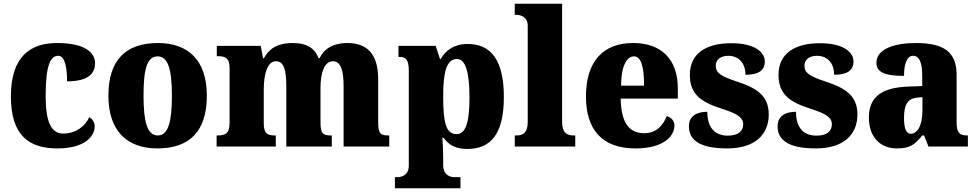

<svg xmlns="http://www.w3.org/2000/svg" viewBox="-20 -780 5195 1022"><path d="M286 10C433 10 484 -56 484 -107C484 -127 474 -146 455 -156C433 -108 384 -69 316 -69C250 -69 223 -137 223 -268C223 -434 249 -483 290 -483C326 -483 337 -419 337 -347C467 -347 486 -403 486 -444C486 -497 437 -551 284 -551C146 -551 38 -484 38 -267C38 -56 137 10 286 10Z M818 10C991 10 1081 -83 1081 -271C1081 -459 982 -551 821 -551C648 -551 557 -459 557 -271C557 -83 656 10 818 10ZM820 -59C763 -59 744 -133 744 -271C744 -410 762 -480 819 -480C875 -480 895 -410 895 -271C895 -133 876 -59 820 -59Z M1133 0H1448V-59H1444C1403 -59 1384 -69 1384 -124V-303C1384 -383 1402 -454 1449 -454C1492 -454 1504 -405 1504 -320V0H1746V-59H1742C1700 -59 1686 -68 1686 -129V-314C1686 -390 1706 -454 1752 -454C1794 -454 1809 -405 1809 -320V0H2052V-59H2048C2006 -59 1993 -68 1993 -129V-359C1993 -493 1933 -551 1830 -551C1748 -551 1701 -515 1681 -470H1676C1655 -525 1610 -551 1540 -551C1449 -551 1409 -515 1385 -470H1380L1368 -536H1134V-481H1138C1179 -481 1202 -472 1202 -418V-127C1202 -68 1179 -59 1137 -59H1133Z M2082 222H2431V163H2397C2381 163 2339 155 2339 99V63C2339 22 2337 -14 2335 -47H2341C2368 -9 2405 13 2467 13C2596 13 2662 -71 2662 -264C2662 -459 2594 -546 2469 -546C2397 -546 2352 -512 2326 -466H2322L2299 -536H2101V-477H2105C2136 -477 2156 -468 2156 -405V102C2156 156 2112 163 2097 163H2082ZM2410 -66C2354 -66 2339 -127 2339 -265C2339 -389 2354 -466 2413 -466C2459 -466 2479 -391 2479 -262C2479 -128 2459 -66 2410 -66Z M2720 0H3042V-59H3032C2997 -59 2972 -75 2972 -130V-760H2720V-701H2730C2745 -701 2789 -694 2789 -644V-130C2789 -75 2765 -59 2730 -59H2720Z M3362 10C3513 10 3570 -55 3570 -113C3570 -138 3552 -155 3529 -162C3508 -110 3473 -71 3409 -71C3328 -71 3286 -128 3284 -255H3588V-309C3588 -467 3498 -551 3350 -551C3191 -551 3099 -454 3099 -266C3099 -91 3184 10 3362 10ZM3408 -324H3286C3286 -425 3315 -480 3355 -480C3392 -480 3409 -424 3408 -324Z M3851 10C3998 10 4072 -63 4072 -171C4072 -274 4003 -313 3902 -346C3815 -375 3790 -392 3790 -431C3790 -465 3819 -483 3857 -483C3908 -483 3948 -448 3948 -382C4019 -382 4051 -406 4051 -453C4051 -500 4001 -550 3873 -550C3740 -550 3652 -497 3652 -381C3652 -280 3709 -237 3823 -201C3900 -176 3936 -157 3936 -118C3936 -86 3914 -58 3854 -58C3790 -58 3745 -95 3745 -185C3691 -185 3647 -164 3647 -108C3647 -42 3693 10 3851 10Z M4323 10C4470 10 4544 -63 4544 -171C4544 -274 4475 -313 4374 -346C4287 -375 4262 -392 4262 -431C4262 -465 4291 -483 4329 -483C4380 -483 4420 -448 4420 -382C4491 -382 4523 -406 4523 -453C4523 -500 4473 -550 4345 -550C4212 -550 4124 -497 4124 -381C4124 -280 4181 -237 4295 -201C4372 -176 4408 -157 4408 -118C4408 -86 4386 -58 4326 -58C4262 -58 4217 -95 4217 -185C4163 -185 4119 -164 4119 -108C4119 -42 4165 10 4323 10Z M4754 10C4821 10 4847 -7 4889 -59H4899L4922 0H5132V-59H5128C5086 -59 5072 -75 5072 -129V-382C5072 -506 5000 -551 4856 -551C4741 -551 4645 -520 4645 -445C4645 -395 4692 -376 4792 -376C4792 -447 4811 -483 4840 -483C4873 -483 4889 -449 4889 -375V-322L4813 -319C4674 -314 4605 -264 4605 -155C4605 -43 4672 10 4754 10ZM4828 -68C4803 -68 4792 -98 4792 -151C4792 -220 4809 -255 4861 -260L4890 -263V-191C4890 -117 4866 -68 4828 -68Z"/></svg>

Font: Noto Serif Ethiopic SemiCondensed Black
Style: Regular
Weight: 900
Width: 4
Designer: Monotype Design Team
Foundry: Monotype Imaging Inc.
Version: Version 2.102